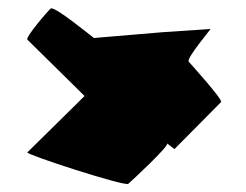

<svg xmlns="http://www.w3.org/2000/svg" viewBox="-20 -597 602 470"><path d="M47 -224C42 -219 286 -140 294 -147C302 -154 396 -241 389 -246L407 -232L521 -347C527 -352 449 -438 442 -446C435 -454 501 -531 495 -526L376 -518L210 -504C204 -508 112 -584 104 -576C96 -569 42 -506 47 -500L187 -362Z"/></svg>

Font: Ampere
Style: Ext
Weight: 400
Version: Version 1